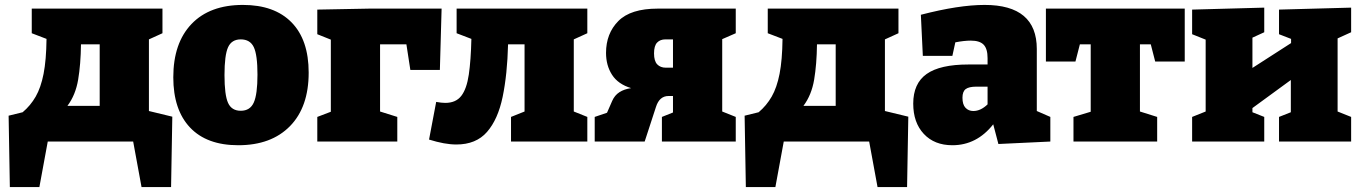

<svg xmlns="http://www.w3.org/2000/svg" viewBox="-20 -575 5529 780"><path d="M20 185 15 -105 72 -119Q104 -146 125 -182.5Q146 -219 157 -275Q168 -331 169 -417L109 -440V-540H640V-440L585 -415V-124L680 -101L675 185H555L521 0H174L140 185ZM254 -145H385V-395H309Q308 -314 297.5 -251.5Q287 -189 254 -145Z M967 -555Q1095 -555 1164.5 -484Q1234 -413 1234 -280Q1234 -140 1158 -62.5Q1082 15 948 15Q820 15 752 -57Q684 -129 684 -261Q684 -400 758 -477.5Q832 -555 967 -555ZM958 -415Q921 -415 906.5 -383Q892 -351 892 -270Q892 -189 906.5 -157Q921 -125 958 -125Q996 -125 1011 -158.5Q1026 -192 1026 -272Q1026 -352 1011 -383.5Q996 -415 958 -415Z M1774 -540 1767 -291H1647L1631 -395H1524V-122L1594 -100V0H1269V-100L1324 -121V-414L1269 -436V-536L1480 -540Z M1834 12Q1810 12 1782.5 7Q1755 2 1723 -8L1752 -161Q1763 -159 1772 -158Q1781 -157 1789 -157Q1832 -157 1854 -185.5Q1876 -214 1884.5 -272Q1893 -330 1895 -417L1835 -440V-540H2366V-440L2311 -415V-122L2366 -100V0H2056V-100L2111 -122V-395H2044Q2041 -273 2022 -181.5Q2003 -90 1958.5 -39Q1914 12 1834 12Z M2396 0V-100L2446 -117L2467 -165Q2477 -188 2496.5 -200.5Q2516 -213 2544 -217Q2491 -233 2466.5 -271Q2442 -309 2442 -360Q2442 -439 2492 -489.5Q2542 -540 2652 -540H2969V-440L2914 -416V-122L2969 -100V0H2669V-100L2714 -118V-185H2696Q2659 -185 2645 -141L2599 0ZM2685 -300H2714V-415H2683Q2662 -415 2649.5 -402Q2637 -389 2637 -358Q2637 -327 2650 -313.5Q2663 -300 2685 -300Z M3010 185 3005 -105 3062 -119Q3094 -146 3115 -182.5Q3136 -219 3147 -275Q3158 -331 3159 -417L3099 -440V-540H3630V-440L3575 -415V-124L3670 -101L3665 185H3545L3511 0H3164L3130 185ZM3244 -145H3375V-395H3299Q3298 -314 3287.5 -251.5Q3277 -189 3244 -145Z M4036 10 4015 -70Q3948 15 3849 15Q3776 15 3733 -31Q3690 -77 3690 -154Q3690 -236 3744.5 -274.5Q3799 -313 3914 -313H3992V-339Q3992 -377 3976 -393.5Q3960 -410 3924 -410Q3897 -410 3861 -403L3849 -348H3729L3721 -515Q3875 -555 3980 -555Q4192 -555 4192 -376V-124L4247 -100V0ZM3890 -178Q3890 -150 3902.5 -137Q3915 -124 3934 -124Q3964 -124 3992 -151V-223H3947Q3916 -223 3903 -213Q3890 -203 3890 -178Z M4341 0V-100L4411 -121V-395H4367L4349 -325H4229V-540H4793V-325H4673L4655 -395H4611V-122L4681 -100V0Z M4823 0V-100L4878 -122V-414L4823 -436V-536L5116 -544V-444L5068 -422V-299L5225 -400V-417L5176 -436V-536L5469 -544V-444L5414 -419V-122L5469 -100V0H5176V-100L5224 -119V-250L5068 -136V-119L5116 -100V0Z"/></svg>

Font: Bitter Black
Style: Regular
Weight: 900
Designer: Sol Matas, and Bitter project Authors
Foundry: Sol Matas
Version: Version 2.001